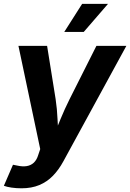

<svg xmlns="http://www.w3.org/2000/svg" viewBox="-38 -784 685 1011"><path d="M-17.6 194.3 30.3 83.5 52.7 87.9Q80.6 94.2 102.8 90.6Q125 86.9 140.4 72.3Q155.8 57.6 163.6 31.2L173.8 1L59.1 -542.5H210L254.9 -262.2Q262.7 -210 264.9 -157Q267.1 -104 271 -46.9H235.8Q258.8 -104 280.8 -157.2Q302.7 -210.4 328.6 -262.2L469.7 -542.5H627.4L295.4 65.9Q271.5 109.9 240.7 141.6Q210 173.3 169.2 190.4Q128.4 207.5 75.2 207.5Q47.9 207.5 22.9 203.9Q-2 200.2 -17.6 194.3ZM300.3 -615.7 394.5 -763.7H530.8L402.8 -615.7Z"/></svg>

Font: Inter 16pt
Style: Bold Italic
Weight: 700
Italic angle: -9.3988°
Version: Version 4.001;git-66647c0bb